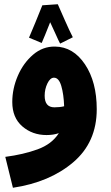

<svg xmlns="http://www.w3.org/2000/svg" viewBox="-20 -657 522 907"><path d="M264 -451 324 -481Q308 -512 286.5 -561Q265 -610 253 -637L180 -632Q169 -603 147 -550.5Q125 -498 117 -479L177 -454Q181 -463 193 -492Q205 -521 217 -552Q230 -525 243 -495.5Q256 -466 264 -451ZM41 230Q215 204 326 109.5Q437 15 437 -141Q437 -270 381.5 -353Q326 -436 240 -437Q182 -438 136 -398.5Q90 -359 64 -298.5Q38 -238 38 -175Q38 -101 85.5 -60Q133 -19 200 -19Q232 -19 258 -28Q225 24 157.5 48.5Q90 73 5 84ZM237 -150Q191 -150 191 -205Q191 -236 204 -263Q217 -290 235 -290Q258 -290 269.5 -251Q281 -212 283 -155Q263 -150 237 -150Z"/></svg>

Font: Noto Sans Arabic Condensed Black
Style: Regular
Weight: 900
Width: 3
Designer: Nadine Chahine
Foundry: Monotype Imaging Inc.
Version: 1.001